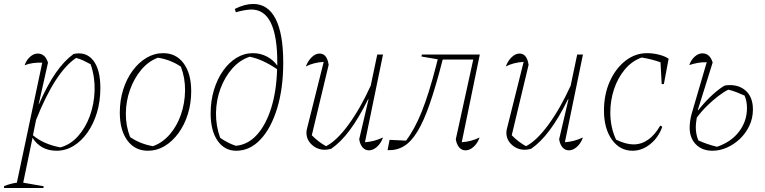

<svg xmlns="http://www.w3.org/2000/svg" viewBox="-56 -753 3856 968"><path d="M-36 195 -35 185Q-2 172 29 168L157 -437Q106 -439 68 -424Q77 -450 95.5 -466.5Q114 -483 134 -483Q172 -483 186 -437L139 -228L140 -227Q182 -323 224.5 -384.5Q267 -446 315 -481Q378 -494 414 -448.5Q450 -403 450 -309Q450 -243 433 -186Q416 -129 385.5 -85.5Q355 -42 315 -17.5Q275 7 229 7Q150 7 108 -58L61 168L164 186L163 195ZM110 -71Q163 -26 248 -10Q298 -23 336.5 -65.5Q375 -108 397 -168.5Q419 -229 421 -297Q423 -365 401 -429Q383 -439 365 -447.5Q347 -456 328 -461Q223 -392 126 -149Z M690 7Q624 7 586 -45Q548 -97 548 -185Q548 -247 565 -301Q582 -355 612.5 -396.5Q643 -438 682.5 -461.5Q722 -485 767 -485Q832 -485 870 -433.5Q908 -382 908 -293Q908 -232 891 -177.5Q874 -123 843.5 -81.5Q813 -40 774 -16.5Q735 7 690 7ZM715 -16Q763 -33 799.5 -75Q836 -117 856 -174.5Q876 -232 877 -295.5Q878 -359 856 -417Q802 -453 740 -462Q692 -444 656 -401Q620 -358 599.5 -300.5Q579 -243 578.5 -180.5Q578 -118 600 -62Q651 -27 715 -16Z M1135 7Q1076 7 1041 -43.5Q1006 -94 1006 -181Q1006 -244 1022.5 -299Q1039 -354 1068.5 -396Q1098 -438 1136.5 -461.5Q1175 -485 1219 -485Q1257 -485 1289.5 -468Q1322 -451 1342 -422Q1342 -430 1342 -438Q1342 -705 1211 -705Q1197 -705 1174.5 -701Q1152 -697 1133 -691L1128 -708Q1177 -733 1221 -733Q1295 -733 1333.5 -658Q1372 -583 1372 -437Q1372 -308 1341.5 -207.5Q1311 -107 1257.5 -50Q1204 7 1135 7ZM1054 -58Q1095 -30 1133 -18Q1193 -23 1238.5 -72.5Q1284 -122 1311 -207.5Q1338 -293 1341 -404Q1268 -454 1203 -467Q1152 -450 1114.5 -407Q1077 -364 1055.5 -306Q1034 -248 1033 -183.5Q1032 -119 1054 -58Z M1755 -51 1802 -252 1800 -253Q1753 -158 1707.5 -97Q1662 -36 1614 -3Q1596 2 1582 2Q1544 2 1516.5 -23Q1489 -48 1489 -84Q1489 -95 1492 -105L1576 -441Q1525 -438 1486 -418Q1497 -447 1516 -465Q1535 -483 1555 -483Q1593 -483 1601 -426L1516 -71Q1552 -35 1588 -16Q1641 -43 1700 -123Q1759 -203 1813 -321L1846 -478H1875L1784 -36Q1831 -39 1875 -60Q1865 -31 1845 -13Q1825 5 1804 5Q1785 5 1772 -10Q1759 -25 1755 -51Z M1898 4 1908 -48 1991 -44Q2034 -100 2070 -189.5Q2106 -279 2142 -419L2151 -454L2069 -468L2071 -478H2363L2272 -36Q2320 -39 2362 -60Q2352 -31 2332 -13Q2312 5 2291 5Q2272 5 2259 -10Q2246 -25 2242 -51L2330 -453H2176Q2142 -320 2111 -230.5Q2080 -141 2048 -89Q2016 -37 1979.5 -15.5Q1943 6 1898 4Z M2763 -51 2810 -252 2808 -253Q2761 -158 2715.5 -97Q2670 -36 2622 -3Q2604 2 2590 2Q2552 2 2524.5 -23Q2497 -48 2497 -84Q2497 -95 2500 -105L2584 -441Q2533 -438 2494 -418Q2505 -447 2524 -465Q2543 -483 2563 -483Q2601 -483 2609 -426L2524 -71Q2560 -35 2596 -16Q2649 -43 2708 -123Q2767 -203 2821 -321L2854 -478H2883L2792 -36Q2839 -39 2883 -60Q2873 -31 2853 -13Q2833 5 2812 5Q2793 5 2780 -10Q2767 -25 2763 -51Z M3133 7Q3069 7 3029 -49Q2989 -105 2989 -196Q2989 -276 3018 -341.5Q3047 -407 3096.5 -446Q3146 -485 3206 -485Q3236 -485 3266 -477.5Q3296 -470 3315 -457L3291 -329H3280L3274 -439Q3229 -455 3179 -463Q3129 -445 3093.5 -402Q3058 -359 3039.5 -302.5Q3021 -246 3021 -186Q3021 -111 3050 -49Q3099 -25 3138 -25Q3218 -25 3273 -120L3283 -114Q3264 -60 3222.5 -26.5Q3181 7 3133 7Z M3536 7Q3484 7 3452.5 -25Q3421 -57 3421 -110Q3421 -124 3423.5 -142.5Q3426 -161 3431 -179L3507 -439Q3483 -440 3462 -436Q3441 -432 3419 -425Q3428 -451 3446.5 -467.5Q3465 -484 3485 -484Q3523 -484 3537 -438L3462 -198L3464 -197Q3503 -246 3540.5 -279Q3578 -312 3599 -322Q3661 -331 3700.5 -298.5Q3740 -266 3740 -201Q3740 -157 3722 -119Q3704 -81 3674.5 -53Q3645 -25 3609 -9Q3573 7 3536 7ZM3452 -110Q3452 -95 3455 -78Q3458 -61 3465 -45Q3487 -35 3510.5 -27Q3534 -19 3559 -13Q3630 -37 3670 -89.5Q3710 -142 3710 -208Q3710 -223 3707.5 -238.5Q3705 -254 3698 -271Q3678 -280 3657.5 -288Q3637 -296 3616 -301Q3595 -291 3566.5 -269.5Q3538 -248 3509 -219.5Q3480 -191 3457 -160Q3455 -148 3453.5 -135.5Q3452 -123 3452 -110Z"/></svg>

Font: Piazzolla Thin
Style: Italic
Weight: 100
Italic angle: -11.3°
Designer: Juan Pablo del Peral
Foundry: Huerta Tipografica
Version: Version 1.330